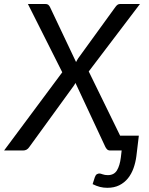

<svg xmlns="http://www.w3.org/2000/svg" viewBox="-54 -736 730 939"><path d="M250.5 -382.5 82.5 -716.5H167Q177 -716.5 181.5 -713Q186 -709.5 190 -702.5L318 -432.5Q320.5 -437 322.8 -441.5Q325 -446 328.5 -451L510.5 -702Q516 -709.5 521.2 -713Q526.5 -716.5 534 -716.5H630.5L380 -386.5L533.5 -72.5H625L613 27.5Q609 58.5 599 86.5Q589 114.5 571.8 136Q554.5 157.5 529.5 170Q504.5 182.5 471 182.5Q452 182.5 435 178.2Q418 174 399 164.5L410 130Q414 119 420.2 115.8Q426.5 112.5 432 112.5Q437.5 112.5 448 116.5Q458.5 120.5 473.5 120.5Q503.5 120.5 517.8 97.5Q532 74.5 537 34L541 0H485Q475 0 469.5 -5.8Q464 -11.5 461 -18L315 -330.5Q313 -326.5 310.8 -322.8Q308.5 -319 306 -315.5L90 -18Q83.5 -8 75.8 -4Q68 0 59 0H-34Z"/></svg>

Font: Lato
Style: Italic
Weight: 400
Italic angle: -7°
Designer: Lukasz Dziedzic
Foundry: tyPoland Lukasz Dziedzic
Version: Version 2.007; 2014-02-27